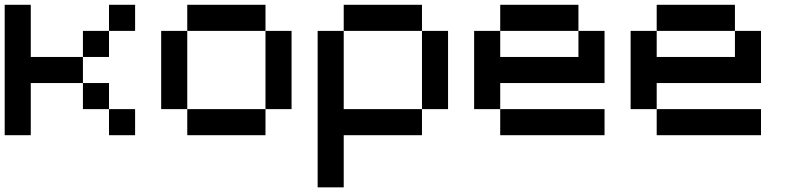

<svg xmlns="http://www.w3.org/2000/svg" viewBox="-20 -576 3373 818"><path d="M111.1 -222.2V0H0V-555.6H111.1V-333.3H333.3V-222.2ZM555.6 0H444.4V-111.1H555.6ZM444.4 -111.1H333.3V-222.2H444.4ZM555.6 -444.4H444.4V-555.6H555.6ZM444.4 -333.3H333.3V-444.4H444.4Z M777.8 -111.1H666.7V-444.4H777.8ZM1111.1 -444.4H777.8V-555.6H1111.1ZM1222.2 -111.1H1111.1V-444.4H1222.2ZM1111.1 0H777.8V-111.1H1111.1Z M1777.8 -444.4H1444.4V-555.6H1777.8ZM1444.4 0V222.2H1333.3V-444.4H1444.4V-111.1H1777.8V0ZM1888.9 -111.1H1777.8V-444.4H1888.9Z M2444.4 -444.4H2111.1V-555.6H2444.4ZM2111.1 -222.2V-111.1H2000V-444.4H2111.1V-333.3H2444.4V-444.4H2555.6V-222.2ZM2555.6 0H2111.1V-111.1H2555.6Z M3111.1 -444.4H2777.8V-555.6H3111.1ZM2777.8 -222.2V-111.1H2666.7V-444.4H2777.8V-333.3H3111.1V-444.4H3222.2V-222.2ZM3222.2 0H2777.8V-111.1H3222.2Z"/></svg>

Font: Pixeloid Sans
Style: Regular
Weight: 400
Designer: GGBotNet
Foundry: GGBotNet
Version: 0.5